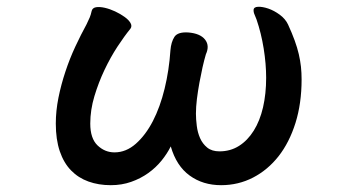

<svg xmlns="http://www.w3.org/2000/svg" viewBox="-20 -498 1040 566"><path d="M250 -464.8Q252 -474.6 262.7 -476.6Q273.4 -478.5 288.6 -475.1Q303.7 -471.7 319.3 -464.4Q335 -457 347.2 -448.2Q359.4 -439.5 364.7 -430.2Q370.1 -420.9 364.3 -413.1Q346.7 -391.6 326.2 -360.4Q305.7 -329.1 288.1 -292Q270.5 -254.9 258.3 -214.4Q246.1 -173.8 246.1 -133.8Q246.1 -89.8 267.6 -69.3Q289.1 -48.8 317.4 -48.8Q351.6 -48.8 380.4 -74.2Q409.2 -99.6 430.7 -141.1Q452.1 -182.6 465.3 -236.8Q478.5 -291 482.4 -349.6Q484.4 -374 494.1 -389.2Q503.9 -404.3 535.2 -402.3Q570.3 -399.4 584.5 -381.3Q598.6 -363.3 586.9 -337.9Q582 -321.3 577.1 -299.8Q572.3 -278.3 567.9 -254.4Q563.5 -230.5 560.5 -206.5Q557.6 -182.6 557.6 -163.1Q557.6 -146.5 560.1 -127Q562.5 -107.4 569.8 -90.8Q577.1 -74.2 590.8 -63Q604.5 -51.8 627 -51.8Q659.2 -51.8 684.6 -67.9Q710 -84 728 -112.8Q746.1 -141.6 755.4 -181.6Q764.6 -221.7 764.6 -268.6Q764.6 -309.6 757.3 -355Q750 -400.4 736.3 -440.4Q730.5 -454.1 729 -458.5Q727.5 -462.9 727.5 -467.8Q727.5 -477.5 740.7 -478Q753.9 -478.5 771 -472.7Q788.1 -466.8 804.7 -454.6Q821.3 -442.4 829.1 -425.8Q840.8 -400.4 848.6 -378.9Q856.4 -357.4 860.8 -338.4Q865.2 -319.3 867.2 -301.3Q869.1 -283.2 869.1 -263.7Q869.1 -193.4 851.1 -135.7Q833 -78.1 801.3 -37.6Q769.5 2.9 726.1 25.4Q682.6 47.9 631.8 47.9Q578.1 47.9 539.1 19.5Q500 -8.8 483.4 -66.4Q472.7 -44.9 456.1 -24.4Q439.5 -3.9 417 12.2Q394.5 28.3 366.7 38.1Q338.9 47.9 306.6 47.9Q270.5 47.9 240.7 37.1Q210.9 26.4 189.5 4.4Q168 -17.6 156.2 -52.2Q144.5 -86.9 144.5 -133.8Q144.5 -170.9 152.3 -210Q160.2 -249 172.9 -287.1Q185.5 -325.2 202.1 -360.8Q218.8 -396.5 235.4 -426.8Q241.2 -438.5 244.6 -446.8Q248 -455.1 250 -464.8Z"/></svg>

Font: JasonHandwriting4
Style: Regular
Weight: 400
Version: Version 1.01.21